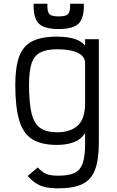

<svg xmlns="http://www.w3.org/2000/svg" viewBox="-20 -832 640 1048"><path d="M298 196Q257.5 196 228.8 189.8Q200 183.5 177.2 168.8Q154.5 154 131 128.5L186 82Q202.5 99.5 217.2 109.2Q232 119 251 123Q270 127 298 127Q355 127 386.8 111.8Q418.5 96.5 431.5 58.8Q444.5 21 444.5 -44.5V-105.5Q422 -70.5 382.5 -55.8Q343 -41 291 -41Q205.5 -41 155.8 -72.2Q106 -103.5 84.8 -175.5Q63.5 -247.5 63.5 -370Q63.5 -467 85 -524.2Q106.5 -581.5 156.2 -606.8Q206 -632 291 -632Q342.5 -632 381.8 -621.2Q421 -610.5 444.5 -583.5V-618H519.5V-53.5Q519.5 39 499 94Q478.5 149 430 172.5Q381.5 196 298 196ZM291 -110Q364.5 -110 404.5 -146.8Q444.5 -183.5 444.5 -268.5V-486.5Q444.5 -514 425 -530.8Q405.5 -547.5 371.2 -555.2Q337 -563 291 -563Q233 -563 199.5 -545.2Q166 -527.5 152.2 -485.5Q138.5 -443.5 138.5 -370Q138.5 -271 152.2 -214Q166 -157 199.8 -133.5Q233.5 -110 291 -110ZM299.5 -673.5Q221 -673.5 191 -704.2Q161 -735 163.5 -811.5H238.5Q238 -783.5 242.2 -768.8Q246.5 -754 260 -748.2Q273.5 -742.5 299.5 -742.5Q327 -742.5 340.8 -748.2Q354.5 -754 359 -769Q363.5 -784 363 -811.5H437.5Q440 -735 410 -704.2Q380 -673.5 299.5 -673.5Z"/></svg>

Font: Victor Mono Thin
Style: Regular
Weight: 100
Monospace: yes
Designer: Rune Bjørnerås
Version: Version 1.561;gftools[0.9.30]